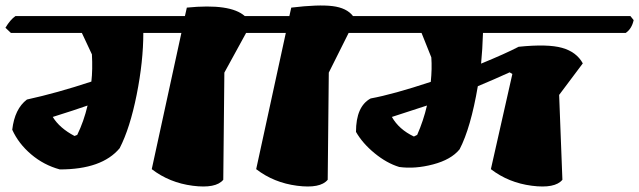

<svg xmlns="http://www.w3.org/2000/svg" viewBox="-54 -686 2350 706"><path d="M473 -565Q473 -460 448.5 -337.5Q424 -215 386 -141Q321 -63 166 -63Q107 -79 60.5 -118.5Q14 -158 -9 -209Q0 -286 45 -320Q155 -344 282 -386Q287 -430 284 -486L247 -565H-14L-34 -584Q-16 -614 3 -627H626L633 -658Q793 -674 846 -627H1011L1023 -612Q1016 -580 994 -565H851L771 -419L767 -25Q740 8 654.5 -3Q569 -14 504 -64L613 -565ZM220 -186 230 -190Q254 -239 268 -298Q223 -282 140 -256Q165 -215 220 -186Z M1395 -627 1407 -612Q1400 -580 1378 -565H1228L1155 -419L1151 -25Q1124 8 1038.5 -3Q953 -14 888 -64L997 -565H855L835 -584Q853 -614 872 -627H1010L1017 -658Q1117 -670 1169 -663.5Q1221 -657 1244 -627Z M2264 -627 2276 -612Q2269 -580 2247 -565H1722Q1720 -503 1715 -452Q1805 -489 1853 -514Q1960 -525 2013 -510Q2066 -495 2089 -453L2002 -337L2014 -25Q1987 8 1901.5 -3Q1816 -14 1751 -64L1830 -414L1820 -420Q1763 -394 1703 -369Q1677 -216 1636 -137Q1605 -99 1538.5 -81.5Q1472 -64 1414 -72Q1368 -86 1323.5 -122.5Q1279 -159 1255 -201Q1255 -295 1309 -324Q1391 -339 1530 -385Q1535 -434 1532 -475L1496 -565H1236L1216 -584Q1234 -614 1253 -627ZM1468 -184 1480 -190Q1503 -242 1516 -298Q1450 -276 1387 -256Q1413 -210 1468 -184Z"/></svg>

Font: Tillana ExtraBold
Style: Regular
Weight: 800
Designer: Lipi Raval (Devanagari, Latin), Jonny Pinhorn (Latin)
Foundry: Indian Type Foundry
Version: Version 2.003;PS 1.0;hotconv 1.0.79;makeotf.lib2.5.61930; tt